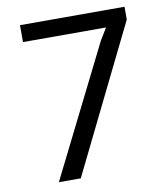

<svg xmlns="http://www.w3.org/2000/svg" viewBox="-82 -802 761 872"><g transform="rotate(-10 298.0 -366.5)"><path d="M551 -674V-733H69V-655H452L418 -599L119 0H220Z"/></g></svg>

Font: Spoqa Han Sans Neo
Style: Regular
Weight: 400
Designer: [Spoqa Han Sans Neo] Dong-huui Kim ___ Younghwa Kang ___ Yujin Lee ___ [Noto Sans] Ryoko NISHIZUKA ____ (kana & ideograp
Foundry: Spoqa (http://www.spoqa-han-sans.com)
Version: Version 1.100;hotconv 1.0.109;makeotfexe 2.5.65596